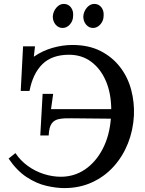

<svg xmlns="http://www.w3.org/2000/svg" viewBox="-20 -946 743 982"><path d="M309 16Q268 16 217.5 4.5Q167 -7 116.5 -40Q66 -73 24 -135L59 -163Q84 -125 122 -97.5Q160 -70 204 -56Q248 -42 291 -42Q360 -42 415 -79.5Q470 -117 505 -184Q540 -251 547 -339L346 -341Q309 -342 283.5 -337.5Q258 -333 244.5 -314.5Q231 -296 229 -253H186L198 -466H252L241 -388H549Q548 -471 521 -533Q494 -595 446 -630.5Q398 -666 333 -666Q246 -666 197 -618Q148 -570 131 -481H86L98 -709H159L153 -656Q198 -687 249.5 -701.5Q301 -716 350 -716Q434 -716 494.5 -685Q555 -654 594.5 -602.5Q634 -551 651 -486.5Q668 -422 665 -355Q661 -280 634.5 -213Q608 -146 561.5 -94.5Q515 -43 451 -13.5Q387 16 309 16ZM456 -803Q435 -803 420.5 -820Q406 -837 406 -862Q408 -888 424.5 -907Q441 -926 462 -926Q485 -926 498.5 -908.5Q512 -891 510 -866Q510 -840 493.5 -821.5Q477 -803 456 -803ZM300 -803Q279 -803 264.5 -820Q250 -837 250 -862Q252 -888 268.5 -907Q285 -926 306 -926Q329 -926 342.5 -908.5Q356 -891 354 -866Q354 -840 338 -821.5Q322 -803 300 -803Z"/></svg>

Font: Lora Medium
Style: Italic
Weight: 500
Italic angle: -3°
Designer: Olga Karpushina, Alexei Vanyashin (Cyrillic)
Foundry: Cyreal
Version: Version 3.004